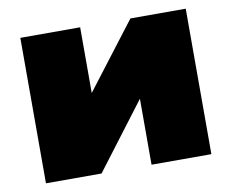

<svg xmlns="http://www.w3.org/2000/svg" viewBox="-65 -629 858 711"><g transform="rotate(-10 364.0 -273.5)"><path d="M53 0V-547H278V-300L467 -547H675V0H450V-248L262 0Z"/></g></svg>

Font: Montserrat Black
Style: Regular
Weight: 900
Designer: Julieta Ulanovsky
Foundry: Julieta Ulanovsky
Version: Version 9.000; ttfautohint (v1.8.4.7-5d5b)